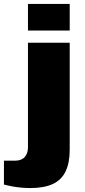

<svg xmlns="http://www.w3.org/2000/svg" viewBox="-82 -745 431 975"><path d="M60 -590V-725H272V-590ZM71 210Q53 210 28.5 208Q4 206 -20 201.5Q-44 197 -62 192V71H-6Q27 71 43.5 52.5Q60 34 60 3V-528H272V15Q272 81 251.5 124.5Q231 168 187 189Q143 210 71 210Z"/></svg>

Font: Archivo SemiExpanded Black
Style: Regular
Weight: 900
Width: 6
Designer: Hector Gatti
Foundry: Omnibus-Type
Version: Version 2.001